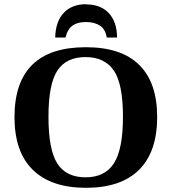

<svg xmlns="http://www.w3.org/2000/svg" viewBox="-20 -884 817 915"><path d="M211 -328V-327Q211 -171 253 -105Q295 -39 388 -39Q480 -39 523 -106Q566 -173 566 -328Q566 -483 523 -547Q479 -612 388 -612Q295 -612 253 -547Q211 -482 211 -328ZM49 -327V-325Q49 -659 389 -659Q558 -659 643 -575Q729 -491 729 -326Q729 -160 642 -74Q556 11 389 11Q224 11 136 -75Q49 -160 49 -327ZM391 -864V-863Q458 -863 497 -823Q537 -782 538 -705H489Q482 -746 456 -762Q430 -779 390 -779Q350 -779 327 -763Q302 -746 292 -705H243Q245 -781 283 -822Q322 -864 391 -864Z"/></svg>

Font: Libra Serif Modern
Style: Bold
Weight: 700
Designer: Stefan Peev, Context Ltd
Foundry: Ascender Corporation
Version: Version 1.000